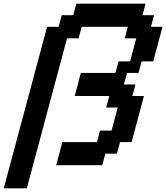

<svg xmlns="http://www.w3.org/2000/svg" viewBox="-54 -895 900 1040"><path d="M-33.7 125H91.3L309.1 -687.5H371.6L388.7 -750H638.7L621.6 -687.5H684.1Q678.2 -667 667.2 -625.2Q656.2 -583.5 650.9 -562.5H588.4L571.3 -500H383.8Q378.4 -479 367.4 -437.5Q356.4 -396 350.6 -375H538.1L521 -312.5H583.5Q578.1 -291.5 567.1 -249.8Q556.2 -208 550.3 -187.5H487.8L471.2 -125H283.7Q278.3 -104 267.1 -62.5Q255.9 -21 250 0H500L516.6 -62.5H579.1L596.2 -125H658.7Q669.9 -166.5 692.1 -249.8Q714.4 -333 725.6 -375H663.1L679.7 -437.5H617.2L633.8 -500H696.3L713.4 -562.5H775.9L826.2 -750H763.7L780.3 -812.5H717.8L734.4 -875H359.4L342.8 -812.5H280.3L263.7 -750H201.2Q162.1 -604.5 83.7 -312.5Q5.4 -20.5 -33.7 125Z"/></svg>

Font: Faithful 32x
Style: Oblique
Weight: 400
Foundry: Faithful Resource Pack
Version: Version 1.0; January 27, 2023